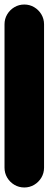

<svg xmlns="http://www.w3.org/2000/svg" viewBox="-20 -830 215 850"><path d="M0 -87.7H175V-722.7H0ZM87.7 -175Q63.7 -175 43.7 -163.2Q23.7 -151.3 11.8 -131.3Q0 -111.3 0 -87.7Q0 -63.7 11.8 -43.7Q23.7 -23.7 43.7 -11.8Q63.7 0 87.7 0Q111.3 0 131.3 -11.8Q151.3 -23.7 163.2 -43.7Q175 -63.7 175 -87.7Q175 -111.3 163.2 -131.3Q151.3 -151.3 131.3 -163.2Q111.3 -175 87.7 -175ZM87.7 -810Q63.7 -810 43.7 -798.2Q23.7 -786.3 11.8 -766.3Q0 -746.3 0 -722.7Q0 -698.7 11.8 -678.7Q23.7 -658.7 43.7 -646.8Q63.7 -635 87.7 -635Q111.3 -635 131.3 -646.8Q151.3 -658.7 163.2 -678.7Q175 -698.7 175 -722.7Q175 -746.3 163.2 -766.3Q151.3 -786.3 131.3 -798.2Q111.3 -810 87.7 -810Z"/></svg>

Font: Wavefont Thin
Style: Regular
Weight: 100
Monospace: yes
Version: Version 3.005;gftools[0.9.33]